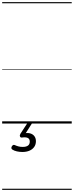

<svg xmlns="http://www.w3.org/2000/svg" viewBox="-20 -1145 685 1780"><path d="M187 264Q163 264 137 258.5Q111 253 92 240Q85 234 85.5 225.5Q86 217 91 210Q97 201 103 199Q109 197 117 200Q132 207 150 212Q168 217 191 217Q222 217 239 205Q256 193 256 168Q256 143 238 134Q220 125 184 130Q176 131 172 128.5Q168 126 166 121Q163 114 164 108.5Q165 103 170 94L234 -4H278L207 108L192 94Q231 84 257.5 91Q284 98 298.5 117Q313 136 313 164Q313 195 297 217.5Q281 240 253 252Q225 264 187 264ZM0 605H645V615H0ZM0 -20H645V0H0ZM0 -505H645V-500H0ZM0 -1125H645V-1115H0Z"/></svg>

Font: Playwrite CU Guides
Style: Regular
Weight: 400
Designer: Veronika Burian, José Scaglione
Foundry: TypeTogether
Version: Version 1.003